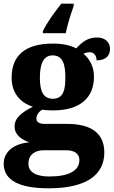

<svg xmlns="http://www.w3.org/2000/svg" viewBox="-27 -786 616 1040"><path d="M205 -616V-606H329C337 -648 358 -715 372 -753V-766H305C270 -722 223 -658 205 -616ZM237 234C441 234 538 161 538 40C538 -60 473 -115 335 -115H216C188 -115 170 -123 170 -144C170 -166 188 -186 204 -192C215 -189 246 -188 261 -188C413 -188 482 -262 482 -370C482 -428 457 -468 425 -495C434 -499 445 -503 460 -503C476 -503 496 -491 496 -459C551 -459 569 -489 569 -522C569 -555 544 -583 499 -583C447 -583 417 -557 386 -524C352 -541 313 -550 261 -550C106 -550 36 -483 36 -365C36 -279 86 -228 151 -208C90 -177 52 -147 52 -101C52 -53 93 -29 132 -15C49 -8 -7 35 -7 101C-7 188 73 234 237 234ZM259 -251C203 -251 189 -300 189 -364C189 -430 203 -486 258 -486C316 -486 327 -432 327 -365C327 -299 316 -251 259 -251ZM240 170C173 170 127 149 127 101C127 44 173 28 208 28H331C380 28 403 49 403 81C403 138 347 170 240 170Z"/></svg>

Font: Noto Serif Gurmukhi ExtraBold
Style: Regular
Weight: 800
Designer: Vaibhav Singh and the Monotype Design Team
Foundry: Monotype Imaging Inc.
Version: Version 2.004